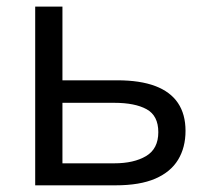

<svg xmlns="http://www.w3.org/2000/svg" viewBox="-20 -555 630 575"><path d="M167 -314.5H331.1Q399.4 -314.5 444.8 -297.4Q490.2 -280.3 512.9 -246.6Q535.6 -212.9 535.6 -163.1Q535.6 -113.3 513.4 -76.7Q491.2 -40 445.1 -20Q398.9 0 326.2 0H85.4V-535.2H167ZM454.1 -159.2Q454.1 -208.5 419.2 -227.8Q384.3 -247.1 321.8 -247.1H167V-65.9H322.3Q380.9 -65.9 417.5 -87.6Q454.1 -109.4 454.1 -159.2Z"/></svg>

Font: Wonky
Style: Regular
Weight: 400
Designer: Monotype Design Team
Foundry: Monotype Imaging Inc.
Version: Version 3.000